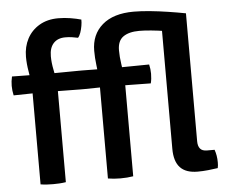

<svg xmlns="http://www.w3.org/2000/svg" viewBox="-52 -801 1035 866"><g transform="rotate(-5 465.0 -368.0)"><path d="M153.5 -494 313 -495.5H332L459.5 -494L632.5 -496Q637.5 -475 637.5 -454Q637.5 -430 632.5 -410.5L458.5 -413L332 -411H313L153 -413L11.5 -410.5Q6.5 -432.5 6.5 -454Q6.5 -474.5 11.5 -496ZM893 -87Q902.5 -60.5 902.5 -29.5Q902.5 -23 902 -16Q901.5 -9 900 -3.5Q881 -0.5 856.2 2Q831.5 4.5 808.5 4.5Q755.5 4.5 729.5 -23.2Q703.5 -51 703.5 -108V-678L818 -711.5V-132Q818 -110 827.8 -98.5Q837.5 -87 858.5 -87ZM402.5 -445Q399.5 -480.5 395.2 -513.8Q391 -547 391 -579Q391 -652.5 441.2 -696Q491.5 -739.5 583.5 -739.5Q616.5 -739.5 657 -735.5Q697.5 -731.5 739.5 -725Q781.5 -718.5 818 -711.5L777 -628.5Q750 -635 718 -640Q686 -645 655.2 -648Q624.5 -651 601 -651Q554.5 -651 528.5 -632.8Q502.5 -614.5 502.5 -571.5Q502.5 -542 507.5 -509Q512.5 -476 517 -443.5V0Q490.5 4.5 459 4.5Q429 4.5 402.5 0ZM97.5 -445Q94 -478.5 88 -512.8Q82 -547 82 -579Q82 -624.5 101.2 -660.8Q120.5 -697 156.5 -718.2Q192.5 -739.5 242 -739.5Q270 -739.5 297.2 -735Q324.5 -730.5 345.5 -724.5Q346 -712 343.2 -696Q340.5 -680 335.5 -665.8Q330.5 -651.5 323.5 -644Q311.5 -646.5 297 -648.8Q282.5 -651 266.5 -651Q232 -651 213 -630.5Q194 -610 194 -571.5Q194 -542 200.8 -509.5Q207.5 -477 212 -443.5V0Q195.5 2.5 181.8 3.2Q168 4 154.5 4Q141.5 4 127.2 3.2Q113 2.5 97.5 0Z"/></g></svg>

Font: Signika Medium
Style: Regular
Weight: 500
Designer: Anna Giedry
Foundry: Anna Giedry
Version: Version 2.000